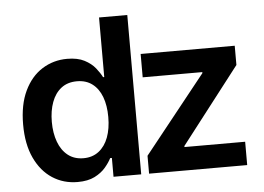

<svg xmlns="http://www.w3.org/2000/svg" viewBox="-52 -795 1200 873"><g transform="rotate(-5 548.5 -358.5)"><path d="M268.5 9.6Q204.2 9.6 153.4 -23.4Q102.6 -56.5 73.2 -119.3Q43.7 -182.2 43.7 -272Q43.7 -362.9 73.7 -425.6Q103.7 -488.3 154.8 -520.4Q206 -552.6 268.8 -552.6Q316.8 -552.6 347.7 -536.4Q378.6 -520.2 396.7 -497.7Q414.8 -475.1 424.7 -455.3H430V-727.3H558.9V0H432.5V-85.9H424.7Q414.8 -66.1 396 -43.9Q377.1 -21.7 346.2 -6Q315.3 9.6 268.5 9.6ZM304.3 -95.9Q345.2 -95.9 373.9 -118.1Q402.7 -140.3 417.6 -180Q432.5 -219.8 432.5 -272.7Q432.5 -325.6 417.8 -364.7Q403.1 -403.8 374.5 -425.4Q345.9 -447.1 304.3 -447.1Q261.4 -447.1 232.6 -424.7Q203.8 -402.3 189.3 -362.9Q174.7 -323.5 174.7 -272.7Q174.7 -221.6 189.5 -181.6Q204.2 -141.7 233.1 -118.8Q262.1 -95.9 304.3 -95.9ZM594.8 0V-81.7L876.1 -434.3V-438.9H604V-545.5H1033.4V-457.7L765.6 -111.2V-106.5H1042.6V0Z"/></g></svg>

Font: InterMG SemiBold
Style: Regular
Weight: 600
Designer: Rasmus Andersson
Foundry: rsms
Version: Version 3.019;December 26, 2023;FontCreator 15.0.0.2955 64-b